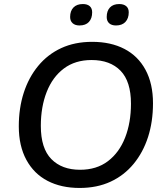

<svg xmlns="http://www.w3.org/2000/svg" viewBox="-20 -921 815 950"><path d="M374 9Q283 9 215.5 -26Q148 -61 110.5 -130Q73 -199 73 -296Q73 -386 97.5 -462Q122 -538 169 -595Q216 -652 283 -683Q350 -714 436 -714Q528 -714 595.5 -679Q663 -644 700 -575.5Q737 -507 737 -410Q737 -319 712.5 -243Q688 -167 641 -110Q594 -53 527 -22Q460 9 374 9ZM376 -81Q458 -81 514 -123.5Q570 -166 599 -240Q628 -314 628 -408Q628 -518 576.5 -571Q525 -624 433 -624Q352 -624 296 -582Q240 -540 211 -466Q182 -392 182 -298Q182 -187 234 -134Q286 -81 376 -81ZM554 -795Q532 -795 520 -806Q508 -817 508 -837Q508 -867 524 -884Q540 -901 570 -901Q592 -901 604.5 -890.5Q617 -880 617 -860Q617 -830 600.5 -812.5Q584 -795 554 -795ZM373 -795Q352 -795 339.5 -806Q327 -817 327 -837Q327 -867 343.5 -884Q360 -901 390 -901Q412 -901 424 -890.5Q436 -880 436 -860Q436 -830 420 -812.5Q404 -795 373 -795Z"/></svg>

Font: Nunito ExtraLight SemiBold
Style: Italic
Weight: 600
Italic angle: -9°
Version: Version 3.602